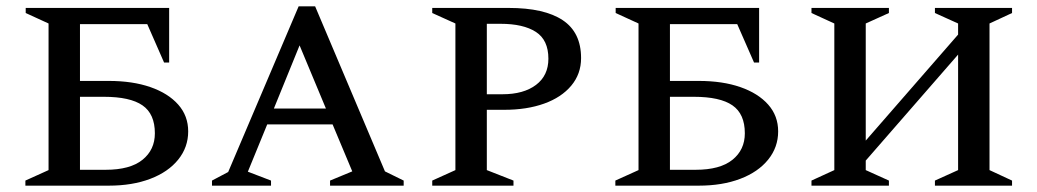

<svg xmlns="http://www.w3.org/2000/svg" viewBox="-20 -585 3269 605"><path d="M323 0H60V-16L133 -49V-511L61 -544V-560H513V-388H497L444 -509H232V-330H323Q398 -330 454 -310.5Q510 -291 541.5 -255.5Q573 -220 573 -171Q573 -121 541.5 -82Q510 -43 453.5 -21.5Q397 0 323 0ZM307 -280H232V-50H313Q390 -50 429 -81.5Q468 -113 468 -165Q468 -226 429 -253Q390 -280 307 -280Z M648 0V-16L699 -43L921 -565H973L1193 -45L1252 -16V0H1020V-16L1090 -45L1028 -193H822L761 -44L834 -16V0ZM843 -243H1007L924 -442Z M1342 0V-16L1415 -49V-511L1342 -544V-560H1583Q1695 -560 1753 -521.5Q1811 -483 1811 -402Q1811 -352 1780 -315Q1749 -278 1694.5 -258.5Q1640 -239 1569 -239H1514V-49L1598 -16V0ZM1514 -510V-288H1563Q1630 -288 1669 -317.5Q1708 -347 1708 -400Q1708 -459 1668.5 -484.5Q1629 -510 1557 -510Z M2182 0H1919V-16L1992 -49V-511L1920 -544V-560H2372V-388H2356L2303 -509H2091V-330H2182Q2257 -330 2313 -310.5Q2369 -291 2400.5 -255.5Q2432 -220 2432 -171Q2432 -121 2400.5 -82Q2369 -43 2312.5 -21.5Q2256 0 2182 0ZM2166 -280H2091V-50H2172Q2249 -50 2288 -81.5Q2327 -113 2327 -165Q2327 -226 2288 -253Q2249 -280 2166 -280Z M2537 0V-16L2609 -49V-511L2537 -544V-560H2781V-544L2708 -511V-142L2999 -476V-511L2926 -544V-560H3169V-544L3098 -511V-49L3169 -16V0H2926V-16L2999 -49V-413L2708 -79V-49L2781 -16V0Z"/></svg>

Font: Spectral SC Medium
Style: Regular
Weight: 500
Designer: Jean-Baptiste Levee
Foundry: Production Type
Version: Version 2.001